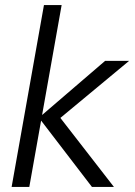

<svg xmlns="http://www.w3.org/2000/svg" viewBox="-20 -740 534 760"><path d="M344 0 134 -274 396 -499H491L185 -245L192 -308L431 0ZM26 0 154 -720H224L96 0Z"/></svg>

Font: DM Sans 20pt Light
Style: Italic
Weight: 300
Italic angle: -10°
Version: Version 4.004;gftools[0.9.30]